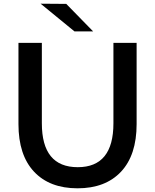

<svg xmlns="http://www.w3.org/2000/svg" viewBox="-20 -1010 840 1040"><path d="M338.9 -988.9 484.4 -840H383.3L200 -990ZM80 -337.8V-777.8H206.7V-342.2Q206.7 -104.4 401.1 -104.4Q594.4 -104.4 594.4 -342.2V-777.8H720V-337.8Q720 -170 635.6 -80Q551.1 10 400 10Q248.9 10 164.4 -80Q80 -170 80 -337.8Z"/></svg>

Font: Paperlogy 6 SemiBold
Style: Regular
Weight: 600
Designer: redesigned by Lee Juim, glyphs from Gmarket Sans & Montserrat
Foundry: PT&
Version: Version 1.001